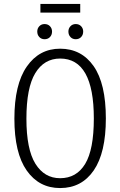

<svg xmlns="http://www.w3.org/2000/svg" viewBox="-20 -943 610 974"><path d="M517 -342Q517 -168 455.5 -78.5Q394 11 285 11Q178 11 115.5 -78Q53 -167 53 -341Q53 -515 116 -605.5Q179 -696 285 -696Q393 -696 455 -607.5Q517 -519 517 -342ZM114 -341Q114 -186 159.5 -112.5Q205 -39 285 -39Q368 -39 412 -111.5Q456 -184 456 -342Q456 -646 285 -646Q204 -646 159 -572Q114 -498 114 -341ZM244 -783Q244 -766 233.5 -755Q223 -744 206 -744Q190 -744 179.5 -755Q169 -766 169 -783Q169 -799 179.5 -810Q190 -821 206 -821Q223 -821 233.5 -810Q244 -799 244 -783ZM402 -783Q402 -766 391.5 -755Q381 -744 364 -744Q348 -744 337.5 -755Q327 -766 327 -783Q327 -799 337.5 -810Q348 -821 364 -821Q381 -821 391.5 -810Q402 -799 402 -783ZM387 -879H185V-923H387Z"/></svg>

Font: Fira Sans Extra Condensed Light
Style: Regular
Weight: 300
Width: 1
Designer: Carrois Corporate & Edenspiekermann AG
Foundry: Carrois Corporate GbR & Edenspiekermann AG
Version: Version 4.203